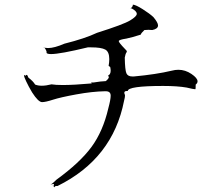

<svg xmlns="http://www.w3.org/2000/svg" viewBox="-20 -774 895 831"><path d="M217 37V36Q217 31 224 31H229Q468 -87 517 -338Q521 -353 521 -360Q521 -365 519 -367L518 -372Q518 -380 528 -380H533Q533 -402 686 -402Q748 -402 788 -395Q817 -388 823 -388Q824 -388 825.5 -388Q827 -388 827 -408Q835 -414 835 -422Q835 -436 808.5 -454Q782 -472 752 -472Q738 -472 723 -468Q656 -452 559 -443H553Q533 -443 527 -457Q521 -471 520 -525Q523 -542 528 -548L529 -551Q529 -555 521 -562Q494 -590 494 -596Q494 -602 527 -607Q551 -612 589 -624Q591 -631 605 -644L623 -645L639 -644Q664 -649 664 -664Q664 -676 644 -700Q628 -715 598 -734Q568 -753 555 -754V-752Q555 -747 550 -742Q545 -737 545 -736L549 -738Q572 -726 572 -714Q572 -703 543 -685.5Q514 -668 400 -632Q347 -607 259 -585Q215 -566 188 -566Q175 -566 166 -570H167Q172 -570 177 -561Q182 -552 182 -548L181 -546Q183 -540 201 -540Q240 -540 360 -569H375Q418 -569 435.5 -559.5Q453 -550 453 -518Q453 -505 450 -488V-489Q451 -489 457 -484Q459 -475 459 -468Q459 -452 447 -446Q451 -444 451 -440Q451 -434 438 -423Q415 -422 385 -417H380Q374 -417 374 -416Q374 -415 378 -413Q299 -406 252 -406Q220 -406 203 -409Q179 -403 161 -403Q144 -403 132 -408Q123 -423 103 -438Q99 -450 95 -450Q93 -450 91 -446Q87 -449 85 -449Q84 -449 84 -446Q84 -442 93.5 -421.5Q103 -401 119 -374Q146 -332 162 -332Q177 -332 209.5 -342.5Q242 -353 310.5 -365.5Q379 -378 433 -379H438Q459 -379 459 -360Q459 -343 449 -306Q426 -206 376 -138Q326 -70 224 4Q203 25 197 25L212 22Q214 25 214 27Q214 30 211 30L206 29V28Q208 28 217 37Z"/></svg>

Font: Xiaobo Songti 小帛宋体
Style: Regular
Weight: 400
Version: Version 1.501;March 17, 2024;FontCreator 14.0.0.2814 64-bit